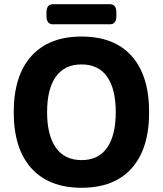

<svg xmlns="http://www.w3.org/2000/svg" viewBox="-20 -881 771 909"><path d="M366 8Q212 8 128.5 -84.5Q45 -177 45 -349.5Q45 -523 128.5 -615.5Q212 -708 366 -708Q521 -708 603.5 -615.5Q686 -523 686 -349.5Q686 -177 603.5 -84.5Q521 8 366 8ZM366 -123Q446 -123 487 -181.5Q528 -240 528 -350Q528 -460 487 -518Q446 -576 366 -576Q286 -576 244.5 -518Q203 -460 203 -350Q203 -240 244.7 -181.5Q286.4 -123 366 -123ZM230 -766Q200 -766 200 -806V-821Q200 -861 230 -861H501Q531 -861 531 -821V-806Q531 -766 501 -766Z"/></svg>

Font: Asap
Style: Regular
Weight: 400
Designer: Pablo Cosgaya
Foundry: Omnibus-Type
Version: Version 3.001